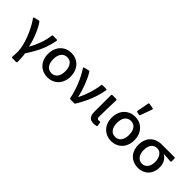

<svg xmlns="http://www.w3.org/2000/svg" viewBox="65 -1652 2722 2722"><g transform="rotate(45 1426.0 -291.0)"><path d="M198.2 48.8C198.2 98.6 196.3 123 193.4 156.2C192.4 164.1 199.2 168.9 209 168.9H283.2C293 168.9 298.8 163.1 298.8 153.3C298.8 103.5 295.9 43.9 287.1 -6.8C405.3 -187.5 450.2 -299.8 477.5 -448.2C479.5 -459 473.6 -464.8 462.9 -464.8H392.6C382.8 -464.8 377.9 -460 377 -450.2C364.3 -333 320.3 -221.7 262.7 -118.2H258.8C229.5 -252.9 168.9 -390.6 115.2 -466.8C110.4 -474.6 103.5 -476.6 94.7 -474.6L23.4 -458C12.7 -455.1 8.8 -447.3 15.6 -437.5C111.3 -303.7 198.2 -85.9 198.2 48.8Z M522.5 -232.4C522.5 -77.1 627 10.7 750 10.7C873 10.7 977.5 -77.1 977.5 -232.4C977.5 -388.7 873 -477.5 750 -477.5C627 -477.5 522.5 -388.7 522.5 -232.4ZM871.1 -232.4C871.1 -134.8 828.1 -72.3 750 -72.3C670.9 -72.3 627.9 -134.8 627.9 -232.4C627.9 -329.1 670.9 -392.6 750 -392.6C828.1 -392.6 871.1 -329.1 871.1 -232.4Z M1016.6 -437.5C1090.8 -325.2 1155.3 -173.8 1188.5 -16.6C1190.4 -5.9 1197.3 0 1206.1 0H1278.3C1286.1 0 1293 -2.9 1297.9 -10.7C1391.6 -167 1442.4 -295.9 1469.7 -448.2C1471.7 -459 1465.8 -464.8 1455.1 -464.8H1384.8C1375 -464.8 1370.1 -460 1368.2 -450.2C1354.5 -336.9 1315.4 -212.9 1260.7 -104.5H1256.8C1233.4 -214.8 1176.8 -371.1 1116.2 -466.8C1111.3 -474.6 1105.5 -476.6 1096.7 -474.6L1024.4 -458C1013.7 -455.1 1009.8 -447.3 1016.6 -437.5Z M1567.4 -116.2C1567.4 -37.1 1594.7 10.7 1675.8 10.7C1700.2 10.7 1716.8 7.8 1730.5 3.9C1740.2 1 1743.2 -6.8 1741.2 -15.6L1733.4 -62.5C1731.4 -72.3 1724.6 -76.2 1714.8 -74.2C1710 -73.2 1705.1 -72.3 1700.2 -72.3C1677.7 -72.3 1664.1 -82 1664.1 -110.4C1664.1 -205.1 1668.9 -335 1671.9 -449.2C1671.9 -459 1666 -464.8 1656.2 -464.8H1583C1573.2 -464.8 1567.4 -459 1567.4 -449.2Z M2024.4 -736.3 1991.2 -560.5C1989.3 -549.8 1994.1 -543.9 2003.9 -542L2043 -534.2C2051.8 -532.2 2059.6 -535.2 2062.5 -544.9L2125 -717.8C2128.9 -728.5 2125 -735.4 2114.3 -737.3L2043 -749C2033.2 -751 2026.4 -747.1 2024.4 -736.3ZM1799.8 -232.4C1799.8 -77.1 1904.3 10.7 2027.3 10.7C2150.4 10.7 2254.9 -77.1 2254.9 -232.4C2254.9 -388.7 2150.4 -477.5 2027.3 -477.5C1904.3 -477.5 1799.8 -388.7 1799.8 -232.4ZM2148.4 -232.4C2148.4 -134.8 2105.5 -72.3 2027.3 -72.3C1948.2 -72.3 1905.3 -134.8 1905.3 -232.4C1905.3 -329.1 1948.2 -392.6 2027.3 -392.6C2105.5 -392.6 2148.4 -329.1 2148.4 -232.4Z M2339.8 -227.5C2339.8 -73.2 2441.4 10.7 2563.5 10.7C2686.5 10.7 2780.3 -72.3 2780.3 -212.9C2780.3 -293.9 2747.1 -355.5 2689.5 -384.8V-388.7C2738.3 -387.7 2776.4 -385.7 2823.2 -380.9C2834 -380.9 2839.8 -386.7 2839.8 -396.5V-449.2C2839.8 -459 2834 -464.8 2824.2 -464.8H2568.4C2450.2 -464.8 2339.8 -390.6 2339.8 -227.5ZM2680.7 -221.7C2680.7 -128.9 2633.8 -72.3 2564.5 -72.3C2495.1 -72.3 2445.3 -130.9 2445.3 -227.5C2445.3 -333 2496.1 -381.8 2565.4 -381.8C2639.6 -381.8 2680.7 -306.6 2680.7 -221.7Z"/></g></svg>

Font: Ed Sans Neue Medium
Style: Regular
Weight: 500
Designer: Stephen Hutchings
Version: Version 1.004;PS 001.004;hotconv 1.0.88;makeotf.lib2.5.64775